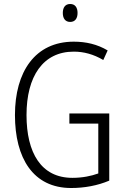

<svg xmlns="http://www.w3.org/2000/svg" viewBox="-20 -933 630 963"><path d="M332 -913C307 -913 295 -895 295 -868C295 -840 308 -823 332 -823C356 -823 369 -840 369 -868C369 -895 357 -913 332 -913ZM328 -364V-313H473V-63C437 -50 393 -41 343 -41C186 -41 113 -167 113 -356C113 -549 195 -674 350 -674C400 -674 449 -661 498 -632L520 -680C468 -711 411 -724 350 -724C156 -724 55 -573 55 -356C55 -140 146 10 337 10C403 10 469 -2 528 -27V-364Z"/></svg>

Font: Noto Sans Malayalam Condensed Light
Style: Regular
Weight: 300
Width: 3
Designer: Jelle Bosma - Monotype Design Team
Foundry: Monotype Imaging Inc.
Version: Version 2.104